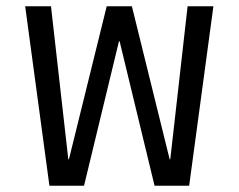

<svg xmlns="http://www.w3.org/2000/svg" viewBox="-20 -590 758 610"><path d="M247 0H137L60 -570H142L197 -84H199L319 -570H399L519 -84H521L576 -570H658L581 0H471L360 -459H358Z"/></svg>

Font: Anuphan
Style: Regular
Weight: 400
Designer: Cadson Demak
Version: Version 3.001;July 28, 2024;FontCreator 15.0.0.2974 64-bit